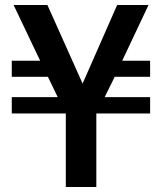

<svg xmlns="http://www.w3.org/2000/svg" viewBox="-20 -745 646 765"><path d="M446.8 -725.1 309.1 -412.1 168.9 -725.1H34.2L140.1 -502.9H26.9V-439H170.9L210 -357.9H26.9V-293H242.2V0H363.8V-293H578.1V-357.9H397L437 -439H578.1V-502.9H466.8L571.8 -725.1Z"/></svg>

Font: QTS-Omar 
Style: Regular
Weight: 400
Designer: Mohammed Abd El khaliq
Foundry: QafType Studio
Version: Version 1.001